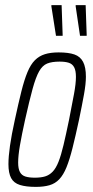

<svg xmlns="http://www.w3.org/2000/svg" viewBox="-20 -723 363 751"><path d="M120 8Q82 8 58 0.5Q34 -7 23.5 -26.5Q13 -46 13 -81Q13 -110 19 -152.5Q25 -195 38 -254Q52 -319 63.5 -365Q75 -411 87.5 -441Q100 -471 116.5 -487.5Q133 -504 155.5 -511Q178 -518 209 -518Q248 -518 271 -510Q294 -502 305 -481Q316 -460 316 -423Q316 -395 308.5 -353.5Q301 -312 289 -254Q275 -189 263.5 -143.5Q252 -98 240 -68.5Q228 -39 212 -22Q196 -5 173.5 1.5Q151 8 120 8ZM116 -28Q140 -28 156.5 -33Q173 -38 186 -51.5Q199 -65 209 -90.5Q219 -116 228.5 -156Q238 -196 250 -254Q262 -315 269.5 -355.5Q277 -396 277 -422Q277 -447 270 -460Q263 -473 249 -477.5Q235 -482 213 -482Q183 -482 164.5 -474.5Q146 -467 133 -444Q120 -421 107.5 -375.5Q95 -330 78 -254Q65 -195 58 -154.5Q51 -114 51 -87Q51 -63 58 -50Q65 -37 79.5 -32.5Q94 -28 116 -28ZM199 -583 181 -698V-703H221L225 -588V-583ZM293 -583 276 -698V-703H315L319 -588V-583Z"/></svg>

Font: Saira UltraCondensed ExtraLight
Style: Italic
Weight: 250
Width: 1
Italic angle: -12°
Designer: Hector Gatti with collaboration of the Omnibus-Type team
Foundry: Omnibus-Type
Version: Version 1.101